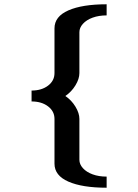

<svg xmlns="http://www.w3.org/2000/svg" viewBox="-20 -723 639 888"><path d="M232 34V-173Q232 -208.4 202.2 -231.1Q172.4 -253.8 126 -253.8V-304.2Q172.4 -304.2 202.2 -326.9Q232 -349.6 232 -385V-592Q232 -646.8 296.3 -675Q360.6 -703.2 473.2 -703.2V-651.8Q436.8 -651.8 408.4 -641.4Q380 -631 363.6 -612.9Q347.2 -594.8 347.2 -574V-385Q347.2 -358.4 329 -328.4Q310.8 -298.4 282.2 -279Q310.8 -259.6 329 -229.6Q347.2 -199.6 347.2 -173V16Q347.2 36.8 363.6 54.9Q380 73 408.4 83.4Q436.8 93.8 473.2 93.8V145.2Q360.6 145.2 296.3 117Q232 88.8 232 34Z"/></svg>

Font: Wittgenstein
Style: Regular
Weight: 400
Designer: Jörg Drees
Foundry: Jörg Drees
Version: Version 1.003;Glyphs 3.1.2 (3151)